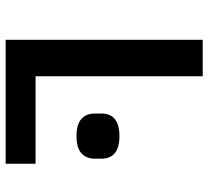

<svg xmlns="http://www.w3.org/2000/svg" viewBox="-49 -689 738 680"><g transform="rotate(90 320.0 -349.0)"><path d="M121 0V-698H250V-106H560V0ZM382 -315V-339Q382 -403 462 -403Q542 -403 542 -339V-315Q542 -286 523 -268.5Q504 -251 462 -251Q420 -251 401 -268.5Q382 -286 382 -315Z"/></g></svg>

Font: Writer SemiBold
Style: Regular
Weight: 600
Monospace: yes
Designer: Mike Abbink, Paul van der Laan, Pieter van Rosmalen
Foundry: Bold Monday
Version: Version 2.001 2020